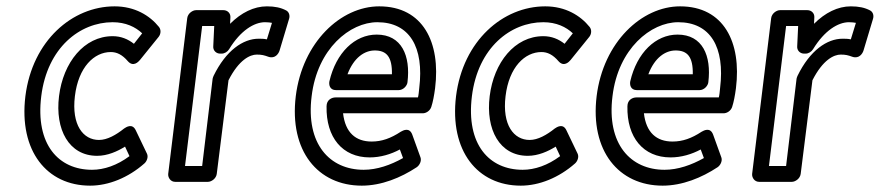

<svg xmlns="http://www.w3.org/2000/svg" viewBox="-20 -548 2772 605"><path d="M110 -245C129 -398 232 -478 335 -478C376 -478 407 -463 428 -443L402 -410C383 -425 361 -434 335 -434C245 -434 179 -351 166 -245C153 -140 197 -57 286 -57C319 -57 350 -71 374 -86L388 -56C349 -27 308 -13 270 -13C165 -13 91 -92 110 -245ZM60 -245C39 -72 128 37 264 37C322 37 384 12 435 -33C443 -40 448 -54 443 -64L408 -137C397 -161 377 -147 371 -143C346 -123 318 -107 292 -107C242 -107 205 -154 216 -245C227 -337 277 -384 329 -384C348 -384 365 -376 383 -355C400 -336 416 -353 421 -359L480 -432C487 -441 488 -454 481 -463C452 -499 405 -528 341 -528C208 -528 82 -420 60 -245Z M563 -25 617 -466H655L652 -402C651 -389 661 -379 674 -379H678C688 -379 697 -385 702 -393C738 -452 781 -478 815 -478C824 -478 832 -477 837 -476L821 -424C811 -426 805 -426 795 -426C746 -426 692 -389 653 -309C652 -306 650 -302 650 -300L617 -25ZM510 0C509 11 517 25 532 25H635C646 25 661 15 663 0L700 -295C733 -360 768 -376 789 -376C805 -376 812 -374 826 -369C847 -362 858 -379 861 -389L891 -489C894 -499 891 -510 882 -515C865 -524 846 -528 821 -528C780 -528 740 -508 705 -473L706 -493C707 -506 697 -516 684 -516H598C587 -516 572 -506 570 -491Z M962 -245C980 -395 1083 -478 1169 -478C1270 -478 1317 -400 1301 -270C1300 -260 1299 -248 1297 -241H1037C1026 -241 1009 -234 1009 -213C1007 -115 1059 -52 1145 -52C1179 -52 1212 -62 1240 -77L1250 -50C1211 -28 1168 -13 1126 -13C1019 -13 943 -94 962 -245ZM912 -245C891 -72 982 37 1120 37C1182 37 1243 12 1293 -21C1302 -27 1309 -41 1305 -52L1279 -124C1270 -148 1250 -137 1243 -133C1211 -112 1183 -102 1151 -102C1101 -102 1068 -130 1061 -191H1312C1323 -191 1335 -199 1339 -211C1344 -226 1348 -247 1351 -270C1369 -414 1313 -528 1175 -528C1054 -528 933 -415 912 -245ZM1039 -264H1236C1251 -264 1263 -278 1264 -289C1274 -372 1246 -439 1167 -439C1098 -439 1039 -382 1018 -292C1016 -282 1018 -264 1039 -264ZM1075 -314C1095 -367 1129 -389 1161 -389C1198 -389 1216 -369 1215 -314Z M1467 -245C1486 -398 1589 -478 1692 -478C1733 -478 1764 -463 1785 -443L1759 -410C1740 -425 1718 -434 1692 -434C1602 -434 1536 -351 1523 -245C1510 -140 1554 -57 1643 -57C1676 -57 1707 -71 1731 -86L1745 -56C1706 -27 1665 -13 1627 -13C1522 -13 1448 -92 1467 -245ZM1417 -245C1396 -72 1485 37 1621 37C1679 37 1741 12 1792 -33C1800 -40 1805 -54 1800 -64L1765 -137C1754 -161 1734 -147 1728 -143C1703 -123 1675 -107 1649 -107C1599 -107 1562 -154 1573 -245C1584 -337 1634 -384 1686 -384C1705 -384 1722 -376 1740 -355C1757 -336 1773 -353 1778 -359L1837 -432C1844 -441 1845 -454 1838 -463C1809 -499 1762 -528 1698 -528C1565 -528 1439 -420 1417 -245Z M1910 -245C1928 -395 2031 -478 2117 -478C2218 -478 2265 -400 2249 -270C2248 -260 2247 -248 2245 -241H1985C1974 -241 1957 -234 1957 -213C1955 -115 2007 -52 2093 -52C2127 -52 2160 -62 2188 -77L2198 -50C2159 -28 2116 -13 2074 -13C1967 -13 1891 -94 1910 -245ZM1860 -245C1839 -72 1930 37 2068 37C2130 37 2191 12 2241 -21C2250 -27 2257 -41 2253 -52L2227 -124C2218 -148 2198 -137 2191 -133C2159 -112 2131 -102 2099 -102C2049 -102 2016 -130 2009 -191H2260C2271 -191 2283 -199 2287 -211C2292 -226 2296 -247 2299 -270C2317 -414 2261 -528 2123 -528C2002 -528 1881 -415 1860 -245ZM1987 -264H2184C2199 -264 2211 -278 2212 -289C2222 -372 2194 -439 2115 -439C2046 -439 1987 -382 1966 -292C1964 -282 1966 -264 1987 -264ZM2023 -314C2043 -367 2077 -389 2109 -389C2146 -389 2164 -369 2163 -314Z M2403 -25 2457 -466H2495L2492 -402C2491 -389 2501 -379 2514 -379H2518C2528 -379 2537 -385 2542 -393C2578 -452 2621 -478 2655 -478C2664 -478 2672 -477 2677 -476L2661 -424C2651 -426 2645 -426 2635 -426C2586 -426 2532 -389 2493 -309C2492 -306 2490 -302 2490 -300L2457 -25ZM2350 0C2349 11 2357 25 2372 25H2475C2486 25 2501 15 2503 0L2540 -295C2573 -360 2608 -376 2629 -376C2645 -376 2652 -374 2666 -369C2687 -362 2698 -379 2701 -389L2731 -489C2734 -499 2731 -510 2722 -515C2705 -524 2686 -528 2661 -528C2620 -528 2580 -508 2545 -473L2546 -493C2547 -506 2537 -516 2524 -516H2438C2427 -516 2412 -506 2410 -491Z"/></svg>

Font: Falling Sky
Style: CondOuObl
Weight: 400
Designer: Paul D. Hunt
Foundry: Adobe Systems Incorporated
Version: Version 1.02